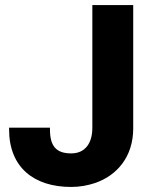

<svg xmlns="http://www.w3.org/2000/svg" viewBox="-20 -731 580 761"><path d="M16 -218C16 -68 114 10 262 10C297 10 328 4 358 -6C444 -36 508 -110 508 -222V-711H346V-224C346 -164 318 -123 262 -123C201 -123 178 -154 178 -218V-225H16Z"/></svg>

Font: Asimov Pro
Style: Blk
Weight: 900
Designer: Google
Version: Version 2.000980; 2014